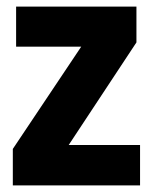

<svg xmlns="http://www.w3.org/2000/svg" viewBox="-20 -564 464 584"><path d="M19 0V-111L227 -422H29V-544H395V-435L189 -123H406V0Z"/></svg>

Font: Georama SemiCondensed
Style: Bold
Weight: 700
Width: 4
Designer: Jean-Baptiste Levee
Foundry: Production Type
Version: Version 1.000